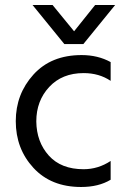

<svg xmlns="http://www.w3.org/2000/svg" viewBox="-20 -736 511 767"><path d="M422 -18Q374 11 304 11Q184 11 113.5 -65.5Q43 -142 43 -252Q43 -360 113.5 -438Q184 -516 306 -516Q371 -516 422 -488V-413Q376 -444 314 -444Q228 -444 176.5 -388.5Q125 -333 125 -251Q126 -169 175 -114.5Q224 -60 314 -60Q372 -60 422 -93ZM313 -560H237L110 -716H190L276 -611L360 -716H440Z"/></svg>

Font: Hind Siliguri
Style: Regular
Weight: 400
Designer: Jyotish Sonowal
Foundry: Indian Type Foundry
Version: Version 1.001;PS 1.0;hotconv 1.0.86;makeotf.lib2.5.63406; tt